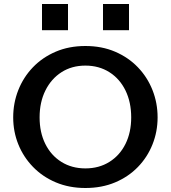

<svg xmlns="http://www.w3.org/2000/svg" viewBox="-20 -935 854 960"><path d="M407 5Q326 5 259.5 -23Q193 -51 145 -100.5Q97 -150 71.5 -213.5Q46 -277 46 -348Q46 -420 71.5 -484.5Q97 -549 144.5 -598.5Q192 -648 258.5 -676.5Q325 -705 407 -705Q489 -705 555.5 -676.5Q622 -648 669.5 -598.5Q717 -549 742.5 -484.5Q768 -420 768 -348Q768 -277 742.5 -213Q717 -149 669.5 -100Q622 -51 555.5 -23Q489 5 407 5ZM407 -93Q475 -93 527 -125.5Q579 -158 607.5 -215.5Q636 -273 636 -348Q636 -424 607.5 -482.5Q579 -541 527 -574Q475 -607 407 -607Q339 -607 287.5 -574Q236 -541 207 -482.5Q178 -424 178 -348Q178 -273 206.5 -215.5Q235 -158 287 -125.5Q339 -93 407 -93ZM190 -784V-915H320V-784ZM495 -784V-915H625V-784Z"/></svg>

Font: Panamera
Style: Bold
Weight: 700
Designer: Bastien Sozeau
Foundry: NBR — Bastien Sozeau
Version: Version 3.002; ttfautohint (v1.8.4.7-5d5b);gftools[0.9.33]